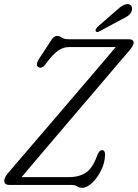

<svg xmlns="http://www.w3.org/2000/svg" viewBox="-20 -888 662 922"><path d="M323.5 0H25.5Q0.5 0 0.5 -20Q0.5 -30 5.8 -38.8Q11 -47.5 19.5 -58Q29 -69 56.8 -101.5Q84.5 -134 124.8 -180.8Q165 -227.5 212.2 -282.8Q259.5 -338 308 -394.8Q356.5 -451.5 401.2 -503.8Q446 -556 481 -597.2Q516 -638.5 536 -662H311.5Q283 -662 258 -644.2Q233 -626.5 199.5 -581Q182.5 -556.5 165 -565.5Q156.5 -570 157 -579.2Q157.5 -588.5 164 -600L221 -687.5Q237 -715.5 253.5 -715.5Q266 -715.5 277 -707.5Q288 -699.5 311.5 -699.5H598Q622.5 -699.5 622 -682Q622 -670 601 -645Q588.5 -631 559 -596.2Q529.5 -561.5 488.5 -513.2Q447.5 -465 400 -409.5Q352.5 -354 304.5 -297.5Q256.5 -241 212.8 -189.8Q169 -138.5 135.5 -98.8Q102 -59 84 -37.5H312Q360 -37.5 392.8 -59.2Q425.5 -81 448 -144.5Q457.5 -167 470 -167Q484.5 -167 484.5 -145.5Q484 -107.5 466 -70.8Q448 -34 422.5 -10Q397 14 373.5 14Q362 14 351 7Q340 0 323.5 0ZM538 -837Q576 -873.5 599 -867.5Q610.5 -864.5 613.2 -853Q616 -841.5 610 -830Q602.5 -816.5 591.2 -809.5Q580 -802.5 562.5 -794L455.5 -736.5Q443.5 -731 439.5 -739Q437.5 -743.5 440.5 -748.5Q443.5 -753.5 448 -758.5Z"/></svg>

Font: Fraunces 144pt SuperSoft Light
Style: Italic
Weight: 300
Italic angle: -16°
Version: Version 1.000;[b76b70a41]